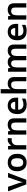

<svg xmlns="http://www.w3.org/2000/svg" viewBox="2420 -3220 810 5691"><g transform="rotate(-90 2825.5 -375.0)"><path d="M206 0 0 -542H133L241 -229Q251 -200 259.5 -165Q268 -130 270 -106H274Q277 -131 286 -165.5Q295 -200 305 -229L413 -542H546L340 0Z M1111 -272Q1111 -137 1041 -63.5Q971 10 851 10Q777 10 719 -23Q661 -56 628 -119Q595 -182 595 -272Q595 -407 664.5 -479.5Q734 -552 854 -552Q929 -552 987 -519.5Q1045 -487 1078 -424.5Q1111 -362 1111 -272ZM724 -272Q724 -186 754.5 -139Q785 -92 853 -92Q921 -92 951.5 -139Q982 -186 982 -272Q982 -358 951.5 -404Q921 -450 852 -450Q785 -450 754.5 -404Q724 -358 724 -272Z M1525 -552Q1538 -552 1553.5 -551Q1569 -550 1580 -547L1569 -430Q1559 -432 1545 -433.5Q1531 -435 1520 -435Q1480 -435 1445 -418.5Q1410 -402 1388.5 -367.5Q1367 -333 1367 -281V0H1241V-542H1338L1356 -448H1362Q1386 -491 1428 -521.5Q1470 -552 1525 -552Z M1970 -552Q2061 -552 2112.5 -505Q2164 -458 2164 -353V0H2038V-328Q2038 -450 1938 -450Q1862 -450 1834 -402Q1806 -354 1806 -265V0H1680V-542H1777L1795 -471H1802Q1828 -513 1873.5 -532.5Q1919 -552 1970 -552Z M2540 -552Q2649 -552 2712.5 -487Q2776 -422 2776 -306V-242H2418Q2420 -168 2459 -127.5Q2498 -87 2567 -87Q2619 -87 2661 -97.5Q2703 -108 2747 -128V-27Q2707 -8 2664 1Q2621 10 2561 10Q2482 10 2420.5 -20.5Q2359 -51 2324.5 -113Q2290 -175 2290 -267Q2290 -406 2359 -479Q2428 -552 2540 -552ZM2540 -459Q2489 -459 2457.5 -426.5Q2426 -394 2421 -330H2654Q2653 -386 2625.5 -422.5Q2598 -459 2540 -459Z M3029 -579Q3029 -547 3026.5 -516.5Q3024 -486 3022 -471H3030Q3056 -512 3098 -532Q3140 -552 3191 -552Q3283 -552 3335 -505Q3387 -458 3387 -353V0H3261V-328Q3261 -450 3161 -450Q3085 -450 3057 -402Q3029 -354 3029 -265V0H2903V-760H3029Z M4166 -552Q4258 -552 4304.5 -505Q4351 -458 4351 -353V0H4225V-329Q4225 -450 4133 -450Q4067 -450 4039 -407Q4011 -364 4011 -282V0H3885V-329Q3885 -450 3792 -450Q3723 -450 3697 -402Q3671 -354 3671 -265V0H3545V-542H3642L3660 -471H3667Q3691 -513 3734.5 -532.5Q3778 -552 3825 -552Q3886 -552 3927.5 -531.5Q3969 -511 3991 -468H4001Q4026 -512 4071 -532Q4116 -552 4166 -552Z M4727 -552Q4836 -552 4899.5 -487Q4963 -422 4963 -306V-242H4605Q4607 -168 4646 -127.5Q4685 -87 4754 -87Q4806 -87 4848 -97.5Q4890 -108 4934 -128V-27Q4894 -8 4851 1Q4808 10 4748 10Q4669 10 4607.5 -20.5Q4546 -51 4511.5 -113Q4477 -175 4477 -267Q4477 -406 4546 -479Q4615 -552 4727 -552ZM4727 -459Q4676 -459 4644.5 -426.5Q4613 -394 4608 -330H4841Q4840 -386 4812.5 -422.5Q4785 -459 4727 -459Z M5380 -552Q5471 -552 5522.5 -505Q5574 -458 5574 -353V0H5448V-328Q5448 -450 5348 -450Q5272 -450 5244 -402Q5216 -354 5216 -265V0H5090V-542H5187L5205 -471H5212Q5238 -513 5283.5 -532.5Q5329 -552 5380 -552Z"/></g></svg>

Font: Noto Sans Malayalam SemiBold
Style: Regular
Weight: 600
Designer: Jelle Bosma - Monotype Design Team
Foundry: Monotype Imaging Inc.
Version: Version 2.104; ttfautohint (v1.8.4.7-5d5b)